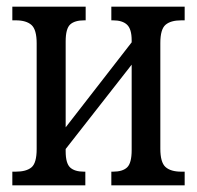

<svg xmlns="http://www.w3.org/2000/svg" viewBox="-20 -556 591 576"><path d="M17 -41H27Q59 -41 74.5 -54Q90 -67 90 -109V-426Q90 -467 74.5 -481Q59 -495 27 -495H17V-536H237V-495H233Q204 -495 190.5 -482.5Q177 -470 177 -432V-174L375 -429V-435Q375 -469 361 -482Q347 -495 319 -495H314V-536H534V-495H524Q492 -495 476.5 -481.5Q461 -468 461 -427V-110Q461 -69 476.5 -55Q492 -41 524 -41H534V0H314V-41H319Q348 -41 361.5 -54Q375 -67 375 -106V-362L177 -109V-102Q177 -66 190.5 -53.5Q204 -41 232 -41H236V0H17Z"/></svg>

Font: Noto Serif Cond
Style: Regular
Weight: 400
Width: 3
Designer: Monotype Design Team
Foundry: Monotype Imaging Inc.
Version: Version 1.001